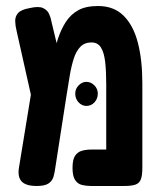

<svg xmlns="http://www.w3.org/2000/svg" viewBox="-20 -609 534 638"><path d="M453 -332V-51Q453 -26 448 -13Q443 0 430 4.5Q417 9 393 9H282Q266 9 252 5.5Q238 2 229.5 -11Q221 -24 221 -51Q221 -79 229.5 -91.5Q238 -104 252 -108Q266 -112 283 -112H333V-329Q333 -372 329.5 -403Q326 -434 315.5 -451Q305 -468 284 -468Q261 -468 247 -453.5Q233 -439 225 -414Q217 -389 211.5 -356Q206 -323 200 -285L164 -53Q162 -37 158 -22.5Q154 -8 141.5 0.5Q129 9 102 9Q66 9 52 -6Q38 -21 43 -52L96 -376L134 -337Q145 -375 153.5 -411.5Q162 -448 172.5 -480Q183 -512 199 -536.5Q215 -561 240 -575Q265 -589 306 -589Q358 -589 390.5 -557Q423 -525 438 -467.5Q453 -410 453 -332ZM93 -248 35 -507Q31 -523 30.5 -538.5Q30 -554 40 -565.5Q50 -577 78 -582Q108 -589 122.5 -582.5Q137 -576 143 -563Q149 -550 151 -537L197 -346ZM267 -257Q252 -257 241 -269Q230 -281 230 -298Q230 -314 241.5 -325.5Q253 -337 267 -337Q282 -337 293.5 -325.5Q305 -314 305 -298Q305 -281 294 -269Q283 -257 267 -257Z"/></svg>

Font: Fredoka Condensed Medium
Style: Regular
Weight: 500
Width: 3
Designer: Ben Nathan
Foundry: Milena B. Brandão, Ben Nathan
Version: Version 2.001